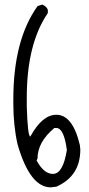

<svg xmlns="http://www.w3.org/2000/svg" viewBox="-20 -806 386 837"><path d="M164.1 -786.1Q181.6 -779.3 188.5 -763.7V-749Q96.7 -615.2 96.7 -379.9V-342.8Q100.6 -210.9 112.3 -210.9Q164.1 -305.7 225.6 -305.7Q296.9 -305.7 328.1 -173.8L330.1 -154.3Q330.1 -38.1 225.6 7.8L201.2 10.7Q110.4 10.7 56.6 -176.8Q38.1 -257.8 38.1 -355.5V-373Q38.1 -631.8 143.6 -779.3ZM139.6 -106.4Q170.9 -47.9 210.9 -47.9Q254.9 -47.9 271.5 -152.3Q258.8 -248 225.6 -248H216.8Q143.6 -186.5 143.6 -115.2Z"/></svg>

Font: Sue Ellen Francisco 
Style: Regular
Weight: 400
Designer: Kimberly Geswein
Foundry: Kimberly Geswein
Version: Version 1.002 2007